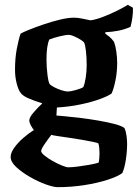

<svg xmlns="http://www.w3.org/2000/svg" viewBox="-20 -573 569 793"><path d="M218 200Q201 200 169 188.5Q137 177 104 158Q71 139 47.5 117.5Q24 96 24 75Q24 58 39 37Q54 16 76.5 -3.5Q99 -23 120 -36Q114 -43 107.5 -55Q101 -67 101 -76Q101 -88 119.5 -109.5Q138 -131 155 -146Q117 -158 95 -168Q73 -178 65 -190Q56 -201 49 -228Q42 -255 42 -285Q42 -333 49.5 -372Q57 -411 65 -434Q75 -440 101 -450.5Q127 -461 161 -472.5Q195 -484 228 -492Q261 -500 286 -500Q301 -500 320.5 -496Q340 -492 354 -489Q376 -492 406 -503.5Q436 -515 464 -529Q492 -543 508 -553L529 -541Q530 -521 526.5 -498.5Q523 -476 519 -462Q494 -451 468 -446Q442 -441 415 -440V-434Q422 -429 432 -421Q442 -413 451 -400Q457 -384 460.5 -359.5Q464 -335 464 -314Q464 -276 457 -241.5Q450 -207 441 -187Q428 -177 394.5 -164.5Q361 -152 314 -142Q267 -132 215 -129L213 -96Q223 -95 251 -92.5Q279 -90 315.5 -85.5Q352 -81 389 -74.5Q426 -68 454.5 -60.5Q483 -53 494 -44Q500 -31 502.5 -12.5Q505 6 505 21Q505 54 499.5 88.5Q494 123 485 142Q466 156 424.5 169.5Q383 183 329 191.5Q275 200 218 200ZM260 -195Q271 -195 292.5 -201Q314 -207 324 -213Q330 -227 334 -252Q338 -277 338 -304Q338 -335 335 -362Q332 -389 327 -398Q323 -403 310.5 -410.5Q298 -418 285 -423.5Q272 -429 265 -429Q251 -429 226.5 -423Q202 -417 184 -410Q178 -398 175 -376.5Q172 -355 172 -329Q172 -296 176 -264.5Q180 -233 185 -226Q190 -220 204.5 -212.5Q219 -205 235 -200Q251 -195 260 -195ZM262 118Q277 118 300.5 115Q324 112 347 108Q370 104 387 99Q389 93 390 82Q391 71 391 61Q391 50 390 38Q389 26 386 19Q383 17 364.5 13Q346 9 319.5 4.5Q293 0 265.5 -4Q238 -8 218 -11Q198 -14 192 -16Q178 2 164 22.5Q150 43 150 51Q150 58 164 69.5Q178 81 197.5 92Q217 103 235.5 110.5Q254 118 262 118Z"/></svg>

Font: Texturina
Style: Bold
Weight: 700
Designer: Guillermo Torres Carreño
Foundry: Omnibus-Type
Version: Version 1.002; ttfautohint (v1.8.3)